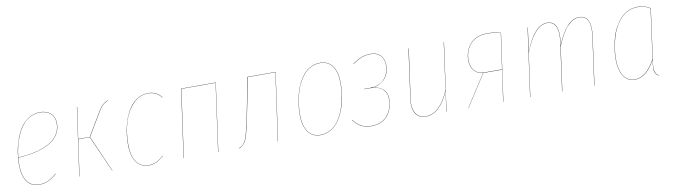

<svg xmlns="http://www.w3.org/2000/svg" viewBox="-32 -980 5063 1442"><g transform="rotate(-10 2500.0 -259.0)"><path d="M392.1 -421.9Q392.1 -381.8 374.5 -348.9Q356.9 -315.9 326.9 -293.5Q296.9 -271 254.4 -254.9Q211.9 -238.8 164.3 -230.2Q116.7 -221.7 61.5 -218.3Q59.1 -187.5 59.1 -165Q59.1 -81.5 91.1 -37.4Q123 6.8 181.2 6.8Q219.2 6.8 250 -7.3Q280.8 -21.5 315.9 -51.8L316.9 -49.8Q281.2 -19.5 250.2 -5.4Q219.2 8.8 181.2 8.8Q122.1 8.8 89.6 -35.9Q57.1 -80.6 57.1 -165Q57.1 -210.4 64.5 -258.1Q71.8 -305.7 88.9 -354.5Q106 -403.3 131.1 -441.2Q156.2 -479 195.3 -502.9Q234.4 -526.9 282.2 -526.9Q331.1 -526.9 361.6 -499Q392.1 -471.2 392.1 -421.9ZM282.2 -524.9Q240.2 -524.9 204.8 -506.3Q169.4 -487.8 145.5 -457.5Q121.6 -427.2 103.5 -386.7Q85.4 -346.2 75.7 -304.9Q65.9 -263.7 61.5 -220.2Q117.2 -223.1 164.8 -231.9Q212.4 -240.7 254.6 -256.8Q296.9 -272.9 326.4 -295.4Q356 -317.9 373 -350.1Q390.1 -382.3 390.1 -421.9Q390.1 -470.7 360.1 -497.8Q330.1 -524.9 282.2 -524.9Z M796.9 -526.9 797.9 -524.9Q772 -512.7 756.8 -498.5Q741.7 -484.4 721.7 -450.2L618.7 -277.8L740.7 0H738.8L616.7 -276.9H528.8L489.7 0H487.8L561 -517.1H563L528.8 -278.8H616.7L719.7 -451.2Q740.7 -486.3 755.4 -500Q770 -513.7 796.9 -526.9Z M1105.5 -526.9Q1169.4 -526.9 1206.5 -477.1L1204.6 -476.1Q1168 -524.9 1105.5 -524.9Q1040.5 -524.9 991 -475.3Q941.4 -425.8 916.5 -346.2Q891.6 -266.6 891.6 -171.9Q891.6 -85.4 924.6 -39.3Q957.5 6.8 1017.6 6.8Q1050.3 6.8 1077.1 -6.3Q1104 -19.5 1131.3 -44.9L1133.3 -43.9Q1105.5 -18.6 1078.4 -4.9Q1051.3 8.8 1017.6 8.8Q957 8.8 923.3 -38.1Q889.6 -85 889.6 -171.9Q889.6 -242.7 904.5 -306.6Q919.4 -370.6 946.3 -419.7Q973.1 -468.8 1014.4 -497.8Q1055.7 -526.9 1105.5 -526.9Z M1546.4 0 1618.2 -515.1H1357.4L1285.2 0H1283.2L1355.5 -517.1H1620.1L1548.3 0Z M2076.2 -517.1 2003.9 0H2002L2074.2 -515.1H1864.3L1808.1 -233.9Q1796.4 -175.8 1789.1 -144Q1781.7 -112.3 1772.9 -83Q1764.2 -53.7 1754.9 -39.3Q1745.6 -24.9 1733.9 -14.9Q1722.2 -4.9 1705.1 1V-1Q1744.6 -14.6 1761.7 -57.1Q1778.8 -99.6 1806.2 -234.9L1861.8 -517.1Z M2326.7 8.8Q2265.1 8.8 2231.9 -38.3Q2198.7 -85.4 2198.7 -169.9Q2198.7 -207.5 2204.1 -247.1Q2209.5 -286.6 2220 -327.1Q2230.5 -367.7 2248.5 -403.3Q2266.6 -439 2289.8 -466.8Q2313 -494.6 2345.7 -510.7Q2378.4 -526.9 2416.5 -526.9Q2477.5 -526.9 2510.5 -480.7Q2543.5 -434.6 2543.5 -350.1Q2543.5 -305.2 2536.6 -258.1Q2529.8 -210.9 2513.2 -162.6Q2496.6 -114.3 2472.4 -76.7Q2448.2 -39.1 2410.4 -15.1Q2372.6 8.8 2326.7 8.8ZM2326.7 6.8Q2372.6 6.8 2409.9 -16.8Q2447.3 -40.5 2471.2 -77.9Q2495.1 -115.2 2511.5 -163.6Q2527.8 -211.9 2534.7 -258.5Q2541.5 -305.2 2541.5 -350.1Q2541.5 -433.6 2509.3 -479.2Q2477.1 -524.9 2416.5 -524.9Q2378.4 -524.9 2345.9 -508.8Q2313.5 -492.7 2290.5 -464.8Q2267.6 -437 2249.8 -401.9Q2231.9 -366.7 2221.4 -326.2Q2210.9 -285.6 2205.8 -246.6Q2200.7 -207.5 2200.7 -169.9Q2200.7 -85.9 2233.2 -39.6Q2265.6 6.8 2326.7 6.8Z M2801.8 -526.9Q2850.6 -526.9 2877.2 -498.5Q2903.8 -470.2 2903.8 -420.9Q2903.8 -400.9 2899.4 -381.8Q2895 -362.8 2884.8 -344.5Q2874.5 -326.2 2859.4 -311.8Q2844.2 -297.4 2821.5 -287.4Q2798.8 -277.3 2770.5 -274.9Q2822.3 -271 2852.1 -244.1Q2881.8 -217.3 2881.8 -167Q2881.8 -134.3 2871.8 -103.5Q2861.8 -72.8 2842.8 -47.4Q2823.7 -22 2791.3 -6.6Q2758.8 8.8 2717.8 8.8Q2689.9 8.8 2668 3.2Q2646 -2.4 2629.2 -13.4Q2612.3 -24.4 2601.6 -34.9Q2590.8 -45.4 2577.6 -61L2578.6 -63Q2591.8 -47.4 2602.5 -36.9Q2613.3 -26.4 2629.9 -15.4Q2646.5 -4.4 2668.5 1.2Q2690.4 6.8 2717.8 6.8Q2758.3 6.8 2790.3 -8.3Q2822.3 -23.4 2841.3 -48.8Q2860.4 -74.2 2870.1 -104.2Q2879.9 -134.3 2879.9 -167Q2879.9 -218.8 2846.9 -246.3Q2814 -273.9 2750.5 -273.9H2709.5L2710.4 -275.9H2751.5Q2784.7 -275.9 2811.3 -285.2Q2837.9 -294.4 2854.5 -309.3Q2871.1 -324.2 2882.1 -343.8Q2893.1 -363.3 2897.5 -382.3Q2901.9 -401.4 2901.9 -420.9Q2901.9 -469.7 2876 -497.3Q2850.1 -524.9 2801.8 -524.9Q2762.2 -524.9 2730.7 -512.2Q2699.2 -499.5 2663.6 -474.1L2662.6 -476.1Q2698.2 -501.5 2730.2 -514.2Q2762.2 -526.9 2801.8 -526.9Z M3130.4 8.8Q3077.6 8.8 3052.7 -30.5Q3027.8 -69.8 3037.6 -140.1L3089.4 -517.1H3091.8L3039.6 -140.1Q3029.8 -71.8 3054.2 -32.5Q3078.6 6.8 3130.4 6.8Q3185.5 6.8 3231 -37.4Q3276.4 -81.5 3309.6 -163.1L3358.4 -517.1H3360.4L3288.6 0H3286.6L3309.6 -159.2Q3276.9 -78.6 3231.2 -34.9Q3185.5 8.8 3130.4 8.8Z M3692.4 -526.9Q3744.6 -526.9 3794.4 -512.2L3722.2 0H3720.2L3754.4 -238.8H3611.3L3457 0H3455.1L3609.4 -238.8Q3568.4 -241.2 3542.2 -272.2Q3516.1 -303.2 3516.1 -352.1Q3516.1 -384.3 3525.9 -414.1Q3535.6 -443.8 3555.7 -469.7Q3575.7 -495.6 3610.8 -511.2Q3646 -526.9 3692.4 -526.9ZM3692.4 -524.9Q3646.5 -524.9 3611.6 -509.5Q3576.7 -494.1 3556.9 -468.5Q3537.1 -442.9 3527.6 -413.6Q3518.1 -384.3 3518.1 -352.1Q3518.1 -303.2 3544.7 -272.2Q3571.3 -241.2 3613.3 -241.2H3754.4L3792.5 -511.2Q3742.2 -524.9 3692.4 -524.9Z M4392.1 -526.9Q4440.9 -526.9 4459.7 -485.4Q4478.5 -443.8 4467.8 -368.2L4417 0H4415L4465.8 -368.2Q4476.6 -443.4 4458.3 -484.1Q4439.9 -524.9 4392.1 -524.9Q4346.2 -524.9 4303 -481Q4259.8 -437 4218.3 -334.5L4171.9 0H4169.9L4220.7 -368.2Q4231.4 -443.4 4213.1 -484.1Q4194.8 -524.9 4147 -524.9Q4051.3 -524.9 3973.6 -329.1L3927.7 0H3925.8L3998 -517.1H4000L3975.1 -335Q4050.3 -526.9 4147 -526.9Q4196.3 -526.9 4214.8 -485.6Q4233.4 -444.3 4222.7 -368.2L4218.8 -339.8Q4293.9 -526.9 4392.1 -526.9Z M4838.9 -526.9Q4894 -526.9 4934.6 -499L4882.8 -121.1Q4873.5 -68.4 4877.2 -37.4Q4880.9 -6.3 4905.8 6.8L4904.8 8.8Q4894 2.9 4887.2 -5.6Q4880.4 -14.2 4877.4 -23.7Q4874.5 -33.2 4874.3 -47.1Q4874 -61 4875.2 -73.2Q4876.5 -85.4 4878.4 -103.5Q4879.4 -111.3 4879.9 -115.2Q4813 8.8 4725.6 8.8Q4668.5 8.8 4638.2 -38.6Q4607.9 -85.9 4607.9 -164.1Q4607.9 -204.6 4613.8 -245.8Q4619.6 -287.1 4631.1 -328.4Q4642.6 -369.6 4661.9 -405Q4681.2 -440.4 4705.8 -467.8Q4730.5 -495.1 4764.9 -511Q4799.3 -526.9 4838.9 -526.9ZM4838.9 -524.9Q4799.3 -524.9 4765.4 -509.3Q4731.4 -493.7 4706.8 -466.3Q4682.1 -439 4663.3 -403.6Q4644.5 -368.2 4633.1 -327.4Q4621.6 -286.6 4615.7 -245.6Q4609.9 -204.6 4609.9 -164.1Q4609.9 -86.4 4639.6 -39.8Q4669.4 6.8 4725.6 6.8Q4812.5 6.8 4880.9 -121.1L4932.6 -498Q4893.6 -524.9 4838.9 -524.9Z"/></g></svg>

Font: Fira Sans Compressed Two
Style: Italic
Weight: 100
Width: 3
Italic angle: -8°
Designer: Carrois Corporate & Edenspiekermann AG
Foundry: Carrois Corporate GbR & Edenspiekermann AG
Version: Version 4.203;PS 004.203;hotconv 1.0.88;makeotf.lib2.5.64775